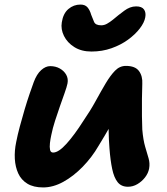

<svg xmlns="http://www.w3.org/2000/svg" viewBox="-20 -810 732 842"><path d="M381 -584Q337 -584 306 -603.5Q275 -623 260.5 -652.5Q246 -682 251 -712Q257 -751 280 -770.5Q303 -790 333 -790Q353 -790 363.5 -778Q374 -766 380 -745Q386 -729 392.5 -714Q399 -699 424 -699Q437 -699 449.5 -706Q462 -713 475 -723.5Q488 -734 500 -744Q513 -754 525 -763Q537 -772 550 -777Q563 -782 577 -782Q602 -782 611.5 -768.5Q621 -755 617 -734Q613 -711 593 -685Q573 -659 541.5 -636Q510 -613 469 -598.5Q428 -584 381 -584ZM169 12Q127 12 100 -4.5Q73 -21 60 -49.5Q47 -78 45 -113.5Q43 -149 51 -187Q57 -218 67 -255.5Q77 -293 88 -330Q99 -367 110 -399Q121 -431 128 -450Q141 -485 160.5 -502.5Q180 -520 200 -520Q224 -520 242.5 -509.5Q261 -499 270.5 -482Q280 -465 276 -444Q273 -429 263.5 -402.5Q254 -376 243 -344.5Q232 -313 221.5 -280.5Q211 -248 205 -218Q201 -200 199 -182.5Q197 -165 199.5 -153Q202 -141 213 -141Q237 -141 272 -180Q307 -219 345 -279Q376 -324 399.5 -367Q423 -410 443.5 -444.5Q464 -479 484.5 -500Q505 -521 532 -521Q573 -521 589.5 -498.5Q606 -476 604 -442Q603 -415 602.5 -376.5Q602 -338 602.5 -300.5Q603 -263 604 -242Q608 -196 616.5 -167Q625 -138 631.5 -116Q638 -94 634 -71Q630 -50 616 -32Q602 -14 582.5 -2.5Q563 9 541 9Q512 9 496 -11Q480 -31 472 -69Q464 -107 460 -160Q457 -197 456.5 -235Q456 -273 457 -310Q458 -347 460 -379L514 -352Q507 -336 494 -312Q481 -288 461.5 -253.5Q442 -219 412 -170Q383 -120 342.5 -78.5Q302 -37 257.5 -12.5Q213 12 169 12Z"/></svg>

Font: Shantell Sans
Style: Bold Italic
Weight: 700
Italic angle: -11°
Designer: Stephen Nixon, Anya Danilova, Shantell Martin
Foundry: Arrow Type
Version: Version 1.011;[c5ecc13dd]